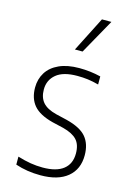

<svg xmlns="http://www.w3.org/2000/svg" viewBox="-123 -870 647 942"><g transform="rotate(15 200.0 -399.5)"><path d="M52.5 -11V-51.5Q88.5 -40.5 119 -35.5Q149.5 -30.5 180.5 -30.5Q250 -30.5 285.5 -58.5Q321 -86.5 321 -139Q321 -184 298.8 -208Q276.5 -232 228 -244.5L170.5 -258Q102.5 -275.5 73 -310.2Q43.5 -345 43.5 -400.5Q43.5 -443.5 64.5 -477Q85.5 -510.5 127.2 -529.5Q169 -548.5 229 -548.5Q285.5 -548.5 338.5 -535.5V-494.5Q308.5 -502.5 283.2 -505.8Q258 -509 229.5 -509Q158 -509 122.8 -479.5Q87.5 -450 87.5 -402.5Q87.5 -361.5 108.8 -337Q130 -312.5 177.5 -300.5L234.5 -287Q306 -269 335.5 -234Q365 -199 365 -141.5Q365 -70.5 317 -30.8Q269 9 180 9Q111 9 52.5 -11ZM184 -631 274 -808H322L223 -631Z"/></g></svg>

Font: Encode Sans Semi Condensed ExLight
Style: Regular
Weight: 275
Width: 4
Designer: Multiple Designers
Foundry: Impallari Type
Version: Version 2.000